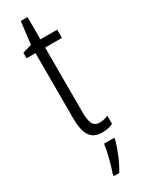

<svg xmlns="http://www.w3.org/2000/svg" viewBox="-231 -684 696 932"><g transform="rotate(-30 117.0 -218.0)"><path d="M172 -38C133 -38 123 -67 123 -126V-486H217V-532H123V-657H85L70 -532L19 -517V-486H69V-123C69 -35 92 10 158 10C183 10 202 5 219 -3V-49C206 -43 189 -38 172 -38ZM194 71V61H137C133 101 113 174 100 210V221H130C157 178 181 118 194 71Z"/></g></svg>

Font: Noto Sans Thai Looped ExtraCondensed Light
Style: Regular
Weight: 300
Width: 2
Designer: Sasikarn Vongin, Ben Mitchell
Foundry: The Fontpad Ltd
Version: Version 1.001